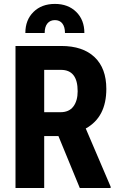

<svg xmlns="http://www.w3.org/2000/svg" viewBox="-20 -941 594 961"><path d="M272.5 -259.8H201.2V0H57.6V-710.9H286.6Q394.5 -710.9 453.4 -655Q512.2 -599.1 512.2 -496.1Q512.2 -354.5 409.2 -297.9L533.7 -6.8V0H379.4ZM201.2 -379.4H282.7Q325.7 -379.4 347.2 -408Q368.7 -436.5 368.7 -484.4Q368.7 -591.3 285.2 -591.3H201.2ZM305.2 -775.9Q305.2 -806.6 292 -823.5Q278.8 -840.3 254.9 -840.3Q231 -840.3 217.3 -823.7Q203.6 -807.1 203.6 -775.9H106.9Q106.9 -841.3 147.7 -881.3Q188.5 -921.4 254.9 -921.4Q320.8 -921.4 361.6 -881.3Q402.3 -841.3 402.3 -775.9Z"/></svg>

Font: Roboto Condensed
Style: Bold
Weight: 700
Designer: Google
Version: Version 2.134; 2016